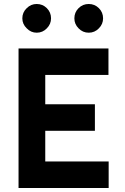

<svg xmlns="http://www.w3.org/2000/svg" viewBox="-20 -943 628 963"><path d="M164 -923Q135 -923 114 -902Q92 -881 92 -851Q92 -822 114 -801Q135 -779 164 -779Q194 -779 215 -801Q236 -822 236 -851Q236 -881 215 -902Q194 -923 164 -923ZM425 -923Q395 -923 374 -902Q353 -881 353 -851Q353 -822 374 -801Q395 -779 425 -779Q455 -779 476 -801Q497 -822 497 -851Q497 -881 476 -902Q455 -923 425 -923ZM73 0H525V-133H207V-287H456V-420H207V-567H524V-700H73Z"/></svg>

Font: Unageo
Style: Bold
Weight: 700
Designer: Richard Sepsi
Foundry: Richard Sepsi
Version: Version 2.000